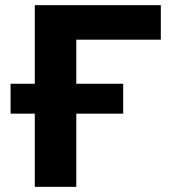

<svg xmlns="http://www.w3.org/2000/svg" viewBox="-20 -725 666 745"><path d="M115 0V-284H21V-400H115V-705H604V-571H276V-400H458V-284H276V0Z"/></svg>

Font: Nunito Sans 9pt ExtraBold
Style: Regular
Weight: 800
Version: Version 3.101;gftools[0.9.27]